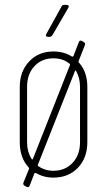

<svg xmlns="http://www.w3.org/2000/svg" viewBox="-20 -720 438 787"><path d="M303 -464Q338 -426 338 -364V-137Q338 -73 299.5 -32.5Q261 8 199 8Q159 8 127 -11Q123 -12 121 -9L102 40Q100 45 96.5 46.5Q93 48 89 46L82 42Q73 37 76 29L99 -28Q100 -31 98 -33Q61 -73 61 -137V-364Q61 -427 99.5 -468Q138 -509 199 -509Q243 -509 275 -488Q279 -487 281 -490L303 -547Q306 -557 316 -552L323 -548Q331 -543 328 -535L302 -469Q301 -466 303 -464ZM110 -68Q111 -66 112.5 -66.5Q114 -67 115 -69L267 -454Q268 -457 265 -459Q238 -481 199 -481Q151 -481 121 -448.5Q91 -416 91 -364V-137Q91 -98 110 -68ZM292 -429Q291 -431 289.5 -431Q288 -431 287 -428L135 -44Q134 -41 137 -39Q164 -20 199 -20Q247 -20 277.5 -52.5Q308 -85 308 -137V-364Q308 -400 292 -429ZM170 -581 232 -693Q235 -700 244 -700H253Q259 -700 261 -696.5Q263 -693 260 -688L195 -576Q190 -569 183 -569H177Q171 -569 169 -572.5Q167 -576 170 -581Z"/></svg>

Font: Barlow Condensed Thin
Style: Regular
Weight: 250
Width: 3
Designer: Jeremy Tribby
Foundry: Tribby Type
Version: Version 1.408